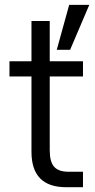

<svg xmlns="http://www.w3.org/2000/svg" viewBox="-20 -781 396 801"><path d="M19.5 -461.9Q19.5 -477.5 19.5 -525.4Q42 -525.4 111.3 -525.4Q111.3 -567.4 111.3 -693.4Q129.9 -693.4 187.5 -693.4Q187.5 -651.4 187.5 -525.4Q222.7 -525.4 326.2 -525.4Q326.2 -509.8 326.2 -461.9Q292 -461.9 187.5 -461.9Q187.5 -384.8 187.5 -154.3Q187.5 -105.5 206.1 -85Q224.6 -64.5 265.6 -64.5Q286.1 -64.5 326.2 -64.5Q326.2 -47.9 326.2 0Q308.6 0 255.9 0Q111.3 0 111.3 -147.5Q111.3 -252 111.3 -461.9Q87.9 -461.9 19.5 -461.9ZM216.8 -573.2Q229.5 -620.1 268.6 -760.7Q290 -760.7 352.5 -760.7Q332 -713.9 272.5 -573.2Q258.8 -573.2 216.8 -573.2Z"/></svg>

Font: Gothic A1
Style: Regular
Weight: 400
Designer: HanYang I&C Co.,Ltd.
Version: Version 2.50